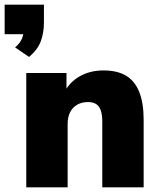

<svg xmlns="http://www.w3.org/2000/svg" viewBox="-61 -806 686 826"><path d="M64 -561 4 -602Q25 -620 33 -639Q41 -658 41 -679L77 -659H-41V-786H128V-710Q128 -665 114.5 -628.5Q101 -592 64 -561ZM52 0V-492H225V-406H214Q238 -453 282.5 -478Q327 -503 384 -503Q443 -503 481 -480.5Q519 -458 538 -410.5Q557 -363 557 -291V0H379V-284Q379 -314 372 -332.5Q365 -351 351.5 -359Q338 -367 318 -367Q291 -367 271 -355.5Q251 -344 240.5 -323Q230 -302 230 -273V0Z"/></svg>

Font: Nunito Sans 12pt Black
Style: Regular
Weight: 900
Designer: Vernon Adams
Foundry: Vernon Adams
Version: Version 3.101;gftools[0.9.27]